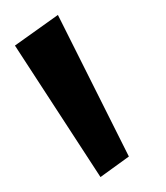

<svg xmlns="http://www.w3.org/2000/svg" viewBox="-20 -816 222 257"><path d="M114.5 -579 152.5 -606.5 57.5 -796 0 -755Z"/></svg>

Font: Spartan
Style: Regular
Weight: 400
Designer: Matt Bailey, Mirko Velimirovic
Foundry: Matt Bailey
Version: Version 1.003; ttfautohint (v1.8.3)